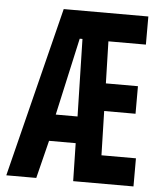

<svg xmlns="http://www.w3.org/2000/svg" viewBox="-52 -765 666 810"><g transform="rotate(5 281.0 -360.0)"><path d="M543.5 -719.7V-600.6H384.8L389.6 -422.9H525.4V-306.2H392.6L397.5 -119.1H543.5V0H288.1L284.7 -160.6H171.9L131.8 0H4.9L185.1 -719.7ZM282.7 -273.4 274.9 -601.1H263.2L190.4 -273.4Z"/></g></svg>

Font: Reddit Mono
Style: Bold
Weight: 700
Designer: Stephen Hutchings
Foundry: Reddit
Version: Version 1.009